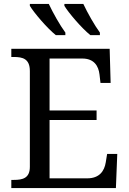

<svg xmlns="http://www.w3.org/2000/svg" viewBox="-20 -964 663 984"><path d="M266 -784H315V-797C287 -835 251 -899 230 -944H133V-934C154 -899 221 -820 266 -784ZM443 -784H492V-797C464 -835 428 -899 407 -944H310V-934C331 -899 398 -820 443 -784ZM38 0H574L581 -175H529L522 -132C515 -88 490 -50 427 -50H234V-349H475V-398H234V-664H402C462 -664 485 -626 490 -582L495 -539H547L542 -714H38V-672H51C96 -672 133 -663 133 -600V-109C133 -50 95 -42 51 -42H38Z"/></svg>

Font: Noto Serif Thai
Style: Regular
Weight: 400
Designer: Monotype Design Team
Foundry: Monotype Imaging Inc.
Version: Version 1.901